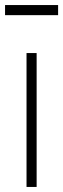

<svg xmlns="http://www.w3.org/2000/svg" viewBox="-25 -740 250 760"><path d="M80 0V-530H120V0ZM-5 -680V-720H205V-680Z"/></svg>

Font: Cooper Hewitt
Style: Light
Weight: 703
Designer: Village Type and Design LLC
Foundry: Cooper Hewitt Smithsonian Design Museum
Version: 1.000